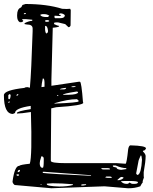

<svg xmlns="http://www.w3.org/2000/svg" viewBox="-59 -954 779 979"><path d="M348.6 -537.1Q356.4 -537.1 364.3 -430.7H366.2Q366.2 -416 227.5 -407.2Q213.9 -404.3 202.1 -401.4L200.2 -156.2V-133.8Q200.2 -122.1 277.3 -122.1H537.1L581.1 -119.1Q586.9 -119.1 594.7 -194.3Q598.6 -212.9 606.4 -212.9Q685.5 -210.9 685.5 -197.3Q680.7 -185.5 669.9 -185.5V-181.6Q683.6 -168.9 683.6 -158.2Q683.6 -130.9 673.8 -76.2V-55.7L674.8 -48.8Q668 -34.2 668 -21.5Q665 -21.5 656.2 -3.9Q627.9 5.9 598.6 5.9H592.8L475.6 -3.9H469.7L203.1 5.9L15.6 -10.7Q4.9 -19.5 4.9 -28.3Q15.6 -108.4 39.1 -108.4Q44.9 -114.3 92.8 -119.1Q105.5 -155.3 98.6 -382.8Q48.8 -375 27.3 -375V-377.9Q27.3 -386.7 97.7 -397.5Q97.7 -404.3 97.7 -414.1Q17.6 -402.3 17.6 -377.9L6.8 -373Q-39.1 -373 -39.1 -468.8Q-39.1 -494.1 66.4 -505.9Q66.4 -508.8 80.1 -509.8L93.8 -506.8Q93.8 -509.8 93.8 -512.7Q100.6 -584 107.4 -794.9V-808.6Q107.4 -829.1 78.1 -829.1L66.4 -831.1V-835.9Q89.8 -847.7 105.5 -847.7V-853.5L73.2 -856.4H54.7V-851.6Q59.6 -851.6 59.6 -847.7Q56.6 -840.8 47.9 -840.8H42Q28.3 -848.6 28.3 -872.1V-877Q28.3 -907.2 45.9 -915Q49.8 -915 55.7 -928.7L71.3 -933.6Q179.7 -933.6 257.8 -909.2L281.2 -908.2L298.8 -909.2L301.8 -902.3L300.8 -824.2Q297.9 -815.4 290 -815.4L273.4 -831.1L237.3 -839.8H225.6L216.8 -837.9V-831.1Q234.4 -822.3 242.2 -822.3V-820.3Q242.2 -815.4 210 -812.5L203.1 -547.9V-516.6L341.8 -537.1ZM179.7 -17.6V-14.6Q179.7 -4.9 243.2 -2.9Q285.2 -2.9 312.5 -10.7V-14.6Q254.9 -19.5 210 -19.5H209ZM658.2 -161.1Q646.5 -135.7 646.5 -128.9L635.7 -72.3V-67.4L640.6 -62.5H644.5Q661.1 -70.3 665 -139.6Q663.1 -161.1 660.2 -161.1ZM218.8 -425.8H220.7Q341.8 -430.7 341.8 -437.5V-439.5Q340.8 -444.3 333 -448.2H332Q287.1 -448.2 218.8 -427.7ZM159.2 -78.1V-72.3Q194.3 -67.4 403.3 -57.6L405.3 -58.6V-60.5L166 -78.1ZM558.6 -30.3V-28.3Q569.3 -16.6 585.9 -16.6H589.8Q595.7 -16.6 601.6 -23.4Q610.4 -16.6 617.2 -16.6H628.9Q641.6 -16.6 644.5 -23.4V-24.4Q644.5 -31.2 601.6 -31.2H579.1ZM150.4 -156.2V-151.4Q143.6 -132.8 143.6 -122.1Q143.6 -102.5 154.3 -98.6H159.2Q164.1 -98.6 164.1 -137.7V-144.5Q164.1 -153.3 157.2 -156.2ZM242.2 -881.8V-878.9L251 -877V-875L247.1 -872.1L219.7 -874L218.8 -872.1V-865.2L221.7 -861.3H249Q271.5 -861.3 271.5 -877Q261.7 -885.7 251 -885.7H246.1ZM261.7 -470.7H291Q335 -471.7 338.9 -482.4V-485.4L332 -487.3Q261.7 -476.6 261.7 -470.7ZM516.6 -110.4V-106.4Q516.6 -102.5 535.2 -99.6Q535.2 -89.8 558.6 -87.9L585 -91.8V-96.7Q561.5 -96.7 530.3 -110.4ZM146.5 -877Q153.3 -867.2 175.8 -867.2H185.5L192.4 -874Q180.7 -881.8 168.9 -881.8H157.2Q146.5 -880.9 146.5 -877ZM159.2 -553.7Q153.3 -527.3 152.3 -509.8L168 -511.7V-533.2Q167 -553.7 162.1 -553.7ZM171.9 -822.3 170.9 -820.3V-801.8Q172.9 -783.2 178.7 -783.2L185.5 -790V-799.8Q182.6 -822.3 171.9 -822.3ZM540 -37.1V-35.2H543.9Q559.6 -35.2 571.3 -46.9Q569.3 -51.8 560.5 -51.8Q554.7 -51.8 540 -37.1ZM458 -96.7V-94.7Q459 -89.8 471.7 -89.8H501V-94.7L492.2 -96.7ZM-16.6 -468.8V-451.2L-13.7 -448.2H-11.7Q-6.8 -448.2 -4.9 -464.8V-470.7L-8.8 -473.6H-11.7ZM478.5 -50.8V-48.8L490.2 -46.9H510.7V-48.8Q509.8 -53.7 501 -53.7H482.4ZM246.1 -498H263.7Q276.4 -498 278.3 -504.9V-505.9H275.4Q246.1 -502.9 246.1 -498ZM170.9 -849.6V-846.7L173.8 -842.8H182.6L191.4 -844.7V-849.6L182.6 -851.6H178.7ZM355.5 -12.7V-7.8H364.3L379.9 -10.7V-14.6H364.3ZM31.2 -76.2Q43 -76.2 43 -85.9L41 -87.9H39.1Q31.2 -85.9 31.2 -76.2ZM305.7 -512.7V-509.8H318.4L326.2 -511.7V-514.6H314.5ZM25.4 -64.5V-60.5L29.3 -57.6H34.2L38.1 -60.5V-62.5L34.2 -65.4ZM24.4 -468.8V-466.8H31.2L34.2 -470.7V-473.6H29.3ZM62.5 -883.8V-881.8H69.3L73.2 -885.7V-887.7H66.4ZM-16.6 -432.6V-429.7H-13.7L-9.8 -432.6V-436.5H-13.7ZM232.4 -468.8V-464.8H239.3L236.3 -468.8ZM148.4 -14.6V-10.7H152.3V-14.6Z"/></svg>

Font: Love Ya Like A Sister
Style: Regular
Weight: 400
Designer: Kimberly Geswein
Foundry: Kimberly Geswein
Version: Version 1.002 2007